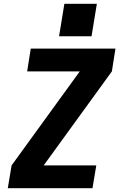

<svg xmlns="http://www.w3.org/2000/svg" viewBox="-20 -991 640 1011"><path d="M21 0 41 -120 400 -615H123L142 -735H588L569 -615L210 -120H487L467 0ZM291 -800 319 -971H490L462 -800Z"/></svg>

Font: Iosevka SS04 Heavy Extended
Style: Italic
Weight: 900
Width: 7
Italic angle: -9°
Monospace: yes
Designer: Belleve Invis
Foundry: Belleve Invis
Version: Version 19.0.0; ttfautohint (v1.8.4)